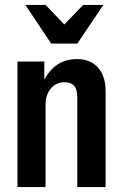

<svg xmlns="http://www.w3.org/2000/svg" viewBox="-20 -760 495 780"><path d="M51 0V-510H160V-414H165V0ZM294 0V-364Q294 -397 281 -411.5Q268 -426 242 -426Q218 -426 200.5 -413.5Q183 -401 174 -380.5Q165 -360 165 -335L150 -414Q170 -465 206 -492.5Q242 -520 293 -520Q347 -520 378 -485.5Q409 -451 409 -390V0ZM188 -583 83 -740H165L284 -616H198L318 -740H400L294 -583Z"/></svg>

Font: Instrument Sans Condensed SemiBold
Style: Regular
Weight: 600
Width: 3
Designer: Rodrigo Fuenzalida
Foundry: fragTYPE
Version: Version 1.000;gftools[0.9.28]